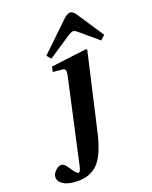

<svg xmlns="http://www.w3.org/2000/svg" viewBox="-262 -842 935 1179"><g transform="rotate(-20 205.5 -252.5)"><path d="M118 -547 298 -720Q325 -747 346 -747Q363 -747 382 -719L496 -547L467 -520L354 -616Q335 -633 324 -633Q312 -633 286 -616L141 -520ZM-85 174Q-85 153 -65.5 133.5Q-46 114 -25 114Q-16 114 -8 120.5Q0 127 2.5 130.5Q5 134 14 147Q46 196 59 196Q70 196 78 162L200 -391Q209 -431 185 -434L121 -440L128 -473L360 -502L367 -497L252 5Q218 151 161 201Q112 242 41 242Q-20 242 -52.5 222.5Q-85 203 -85 174Z"/></g></svg>

Font: Heuristica
Style: Bold Italic
Weight: 700
Italic angle: -13°
Version: Version 1.0.2